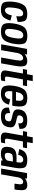

<svg xmlns="http://www.w3.org/2000/svg" viewBox="1798 -2564 772 4408"><g transform="rotate(90 2184.0 -360.0)"><path d="M200.5 5Q56.5 5 31.2 -73.8Q6 -152.5 21.5 -284Q39 -439 98 -519.8Q157 -600.5 304 -600.5Q439 -600.5 464.2 -530.8Q489.5 -461 481 -377.5L352 -348Q363 -430.5 347.5 -468Q332 -505.5 289 -505.5Q243.5 -505.5 209.2 -463.8Q175 -422 158 -288.5Q142.5 -176 158.2 -132.8Q174 -89.5 216 -89.5Q259 -89.5 289 -130.2Q319 -171 333.5 -245L452.5 -214Q434 -140 384.8 -67.5Q335.5 5 200.5 5Z M704 4.5Q557.5 4.5 527.2 -72.2Q497 -149 521 -299Q545.5 -451.5 603.5 -526.5Q661.5 -601.5 803.5 -601.5Q950 -601.5 980.5 -525.5Q1011 -449.5 986.5 -299Q962 -147 904 -71.2Q846 4.5 704 4.5ZM717 -89Q763.5 -89 797.2 -129Q831 -169 852.5 -298.5Q874 -427.5 855.8 -467.8Q837.5 -508 791 -508Q744 -508 710 -468Q676 -428 655 -298.5Q634 -169.5 652 -129.2Q670 -89 717 -89Z M997.5 0 1103 -595.5H1231L1224 -540.5Q1292.5 -600 1383.5 -600Q1480 -600 1497 -526.5Q1514 -453 1494 -338L1434.5 0H1300.5L1359.5 -333.5Q1377 -435 1365.2 -470.2Q1353.5 -505.5 1314 -505.5Q1274 -505.5 1240.5 -468Q1211 -434 1199 -381.5L1131.5 0Z M1723.5 7Q1656.5 7 1622.2 -21.8Q1588 -50.5 1602 -130L1667.5 -500.5H1565.5L1582.5 -595H1684L1707 -725.5H1841.5L1818.5 -595H1957.5L1940.5 -500.5H1802L1741.5 -159Q1733.5 -114 1745 -100.5Q1756.5 -87 1786 -87Q1812.5 -87 1845.5 -93.5L1829.5 -1.5Q1770.5 7 1723.5 7Z M2132.5 5Q1986.5 5 1958.2 -77Q1930 -159 1951 -296.5Q1973.5 -443.5 2032 -522.2Q2090.5 -601 2235 -601Q2381.5 -601 2409.8 -522Q2438 -443 2414 -299.5Q2410 -274.5 2404.5 -255.5H2076.5Q2066.5 -166.5 2081 -130.5Q2099 -86 2147.5 -86Q2184.5 -86 2216 -115.2Q2247.5 -144.5 2263 -208L2382.5 -179.5Q2356 -78 2292.2 -36.5Q2228.5 5 2132.5 5ZM2090 -340.5H2287.5Q2302 -434 2285.5 -471Q2267.5 -510 2220.5 -510Q2173 -510 2138 -469Q2109.5 -435.5 2090 -340.5Z M2647.5 4.5Q2543 4.5 2493.2 -34.2Q2443.5 -73 2449 -177L2578 -208Q2570.5 -135.5 2594.2 -111.5Q2618 -87.5 2661.5 -87.5Q2707 -87.5 2732.2 -105Q2757.5 -122.5 2763 -159Q2772 -212 2744.8 -225.5Q2717.5 -239 2651 -253.5Q2550.5 -272.5 2516 -307.2Q2481.5 -342 2496 -430Q2510.5 -516.5 2575.2 -558Q2640 -599.5 2749 -599.5Q2856.5 -599.5 2900 -560Q2943.5 -520.5 2938.5 -423L2812.5 -393Q2817.5 -458 2797.5 -483Q2777.5 -508 2731.5 -508Q2688 -508 2661.8 -487.8Q2635.5 -467.5 2630.5 -433Q2623 -386.5 2651.5 -374.2Q2680 -362 2744 -349Q2841.5 -330.5 2877.8 -294.5Q2914 -258.5 2899 -169.5Q2883 -74.5 2820.2 -35Q2757.5 4.5 2647.5 4.5Z M3148.5 7Q3081.5 7 3047.2 -21.8Q3013 -50.5 3027 -130L3092.5 -500.5H2990.5L3007.5 -595H3109L3132 -725.5H3266.5L3243.5 -595H3382.5L3365.5 -500.5H3227L3166.5 -159Q3158.5 -114 3170 -100.5Q3181.5 -87 3211 -87Q3237.5 -87 3270.5 -93.5L3254.5 -1.5Q3195.5 7 3148.5 7Z M3666.5 0 3660.5 -40Q3655.5 -36 3650 -31.5Q3599 5.5 3506 5.5Q3417 5.5 3379 -34Q3341 -73.5 3354 -171.5Q3365.5 -271 3420.5 -312.2Q3475.5 -353.5 3582 -353.5H3703.5L3707 -375Q3720 -445.5 3703.5 -476.5Q3687 -507.5 3644.5 -507.5Q3606.5 -507.5 3577 -479.5Q3547.5 -451.5 3532.5 -390L3403.5 -416Q3428.5 -513.5 3489 -557Q3549.5 -600.5 3655.5 -600.5Q3804 -600.5 3830 -526.5Q3856 -452.5 3833.5 -325L3776.5 0ZM3668 -152 3688.5 -269H3606Q3547.5 -269 3523 -247Q3498.5 -225 3491.5 -179Q3485 -133.5 3498 -108.5Q3511 -83.5 3554.5 -83.5Q3599 -83.5 3631 -103.5Q3662.5 -123.5 3668 -152Z M4196 -307Q4218 -431 4206.8 -468.2Q4195.5 -505.5 4159 -505.5Q4118.5 -505.5 4089 -471Q4065 -442.5 4056 -410L3983.5 0H3849.5L3954.5 -595H4080L4075.5 -546.5Q4078.5 -549 4082 -552Q4144.5 -600.5 4228.5 -600.5Q4326.5 -600.5 4341.2 -528.5Q4356 -456.5 4330 -307Z"/></g></svg>

Font: Anybody SemiBold
Style: Italic
Weight: 600
Italic angle: -10°
Designer: Tyler Finck
Foundry: Etcetera Type Company
Version: Version 1.010; ttfautohint (v1.8.3) -l 8 -r 50 -G 200 -x 14 